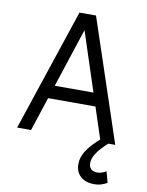

<svg xmlns="http://www.w3.org/2000/svg" viewBox="-94 -717 769 1006"><g transform="rotate(10 290.0 -214.0)"><path d="M29 0 246 -650H334L551 0H473L414 -180H162L103 0ZM185 -250H391L288 -564ZM477 222Q432 222 405 198Q378 174 378 132Q378 95 401 60Q424 25 471 -16L514 0Q473 37 455.5 65Q438 93 438 116Q438 137 450 148Q462 159 482 159Q496 159 508.5 154.5Q521 150 530 144L546 203Q534 210 517 216Q500 222 477 222Z"/></g></svg>

Font: Sometype Mono
Style: Regular
Weight: 400
Monospace: yes
Designer: Ryoichi Tsunekawa
Foundry: Dharma Type
Version: Version 1.000; ttfautohint (v1.8.3)